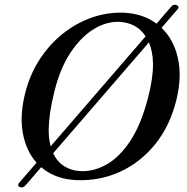

<svg xmlns="http://www.w3.org/2000/svg" viewBox="-20 -768 810 832"><path d="M65 42Q52.5 35.5 64.5 22.5L138.5 -63Q92.5 -114 78.5 -194Q64.5 -274 92 -375.5Q112.5 -451 154 -513.8Q195.5 -576.5 252 -621.8Q308.5 -667 375.5 -691Q442.5 -715 514.5 -713Q598 -710 658.5 -665.5L722.5 -740Q734 -752 747 -745Q759.5 -738 748 -726L680 -647.5Q731.5 -598.5 750.2 -519Q769 -439.5 745.5 -339.5Q717.5 -223.5 652.8 -143.5Q588 -63.5 499.8 -23.5Q411.5 16.5 313 12.5Q220.5 9.5 158.5 -43.5L89.5 36.5Q77.5 48.5 65 42ZM191 -208.5Q190.5 -167 199.5 -134L611 -610.5Q592 -640 563.5 -655.5Q535 -671 501.5 -673Q445 -677 388.2 -643Q331.5 -609 285.8 -540.2Q240 -471.5 215.5 -370.5Q203 -320.5 197.2 -280.5Q191.5 -240.5 191 -208.5ZM329.5 -26.5Q385.5 -24 441 -54.8Q496.5 -85.5 543.8 -156.2Q591 -227 621.5 -344Q644 -431 643 -493Q642 -545 625.5 -584.5L210.5 -104Q228 -66.5 258.8 -47.5Q289.5 -28.5 329.5 -26.5Z"/></svg>

Font: Fraunces 9pt S000
Style: Italic
Weight: 400
Italic angle: -16°
Version: Version 1.000; ttfautohint (v1.8.3)